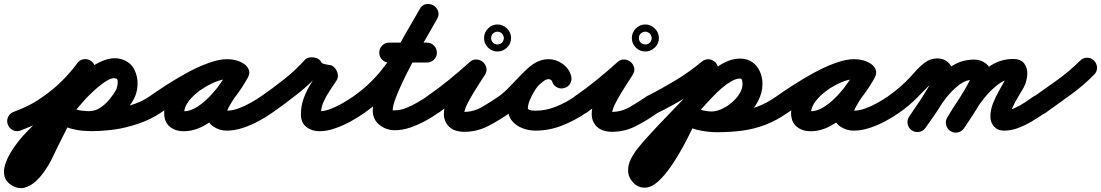

<svg xmlns="http://www.w3.org/2000/svg" viewBox="-71 -607 5579 973"><path d="M-31 25Q-39 5 -30 -14Q-21 -33 -2 -40Q42 -56 79.5 -75.5Q117 -95 155 -123Q203 -157 244.5 -198.5Q286 -240 321 -287Q333 -304 353.5 -307Q374 -310 391 -297Q408 -285 411 -264.5Q414 -244 401 -227Q362 -174 315 -127Q268 -80 215 -41Q171 -9 127 13.5Q83 36 34 54Q14 62 -5 53Q-24 44 -31 25ZM384 -302Q403 -292 409 -272.5Q415 -253 406 -234Q382 -187 358.5 -139.5Q335 -92 312 -45Q282 17 250.5 78.5Q219 140 190 202Q178 226 157.5 256.5Q137 287 110.5 311.5Q84 336 53 344Q22 352 -10 333Q-41 315 -48 287Q-55 259 -45 227.5Q-35 196 -16 164.5Q3 133 24.5 106.5Q46 80 62 64Q114 10 167.5 -42.5Q221 -95 269 -152Q291 -178 323 -210Q355 -242 393.5 -268.5Q432 -295 472.5 -306.5Q513 -318 551 -305Q551 -305 551 -305Q551 -305 551 -305Q551 -305 551 -305Q551 -305 551 -305Q592 -290 610 -254Q628 -218 626 -176Q624 -134 605 -101Q605 -101 605 -101Q605 -101 605 -101Q605 -101 605 -101Q605 -101 605 -101Q582 -61 548.5 -25Q515 11 473 34Q431 57 382 57Q382 57 382 57Q382 57 381 57Q381 57 381 57Q381 57 381 57Q337 56 293.5 46Q250 36 219 2Q205 -14 206 -34.5Q207 -55 222 -69Q238 -83 258.5 -82Q279 -81 293 -66Q308 -50 336 -47Q364 -44 383 -43Q383 -43 383 -43Q383 -43 383 -43Q382 -43 382 -43.5Q382 -44 382 -44Q411 -44 437 -61Q463 -78 483.5 -103Q504 -128 517 -151Q517 -151 517 -151Q517 -151 517 -151Q517 -151 517 -151Q517 -151 517 -151Q520 -156 523 -169Q526 -182 525.5 -194.5Q525 -207 517 -209Q517 -209 517 -209Q517 -209 517 -209Q517 -209 517 -209Q517 -209 517 -209Q501 -215 476 -201Q451 -187 424.5 -164.5Q398 -142 376.5 -120Q355 -98 347 -88Q297 -28 242.5 25.5Q188 79 134 134Q120 149 101.5 170.5Q83 192 68.5 215.5Q54 239 51 260Q52 260 51 258Q50 256 49 254Q46 249 42.5 247Q39 245 42 247Q45 249 37 247.5Q29 246 33 243Q47 235 58.5 220.5Q70 206 78 193Q90 175 98 158Q128 96 159.5 34.5Q191 -27 222 -89Q245 -137 268.5 -185Q292 -233 316 -280Q326 -299 345.5 -305Q365 -311 384 -302ZM294 -66Q305 -53 331 -48Q357 -43 388 -43Q419 -43 447.5 -45.5Q476 -48 491 -50Q491 -50 491 -50Q491 -50 491 -50Q491 -50 491 -50Q491 -50 491 -50Q537 -57 592 -74Q647 -91 686 -118Q703 -130 723.5 -126.5Q744 -123 756 -106Q768 -89 764.5 -68.5Q761 -48 744 -36Q695 -2 629.5 20Q564 42 505 50Q505 50 505 50Q505 50 505 50Q505 50 505 50Q505 50 505 50Q473 54 433.5 56.5Q394 59 353.5 56Q313 53 277.5 40.5Q242 28 218 2Q204 -14 205.5 -35Q207 -56 222 -70Q238 -84 259 -82.5Q280 -81 294 -66Z M686 -118Q721 -143 770.5 -175Q820 -207 875.5 -237.5Q931 -268 985 -287.5Q1039 -307 1083 -307Q1105 -307 1127 -301Q1149 -295 1167 -282Q1187 -268 1188.5 -248.5Q1190 -229 1180 -214Q1170 -198 1151.5 -191.5Q1133 -185 1113 -197Q1104 -202 1098 -204Q1092 -206 1081 -206Q1054 -206 1017 -190.5Q980 -175 944.5 -150Q909 -125 885.5 -94.5Q862 -64 862 -34Q862 -30 861.5 -32Q861 -34 860 -36Q853 -46 851 -44.5Q849 -43 860 -43Q894 -43 930 -66.5Q966 -90 998.5 -125.5Q1031 -161 1056.5 -198Q1082 -235 1097 -262Q1109 -284 1129 -287.5Q1149 -291 1165 -282Q1182 -273 1189.5 -254.5Q1197 -236 1185 -214Q1177 -198 1159.5 -173Q1142 -148 1123 -120Q1104 -92 1091 -68.5Q1078 -45 1078 -32Q1078 -33 1078 -35Q1077 -38 1075 -40Q1074 -43 1071 -45Q1068 -47 1071 -46Q1074 -46 1078 -46Q1106 -46 1137.5 -57.5Q1169 -69 1199 -86Q1229 -103 1251 -118Q1268 -130 1288.5 -126.5Q1309 -123 1321 -106Q1333 -89 1329.5 -68.5Q1326 -48 1309 -36Q1278 -14 1239 7Q1200 28 1158.5 41.5Q1117 55 1078 55Q1040 55 1008.5 33Q977 11 977 -32Q977 -71 999 -111Q1021 -151 1049.5 -189.5Q1078 -228 1097 -262Q1109 -284 1129 -287.5Q1149 -291 1165 -282Q1182 -273 1189.5 -254.5Q1197 -236 1185 -214Q1163 -173 1128.5 -126Q1094 -79 1051.5 -37Q1009 5 960 31.5Q911 58 860 58Q817 58 789 34.5Q761 11 761 -34Q761 -76 781.5 -115.5Q802 -155 836 -189.5Q870 -224 912.5 -250.5Q955 -277 998.5 -292Q1042 -307 1081 -307Q1126 -307 1163 -285Q1184 -273 1185.5 -253Q1187 -233 1176 -216Q1166 -200 1147 -193Q1128 -186 1109 -200Q1103 -204 1096 -205Q1089 -206 1083 -206Q1058 -206 1022.5 -193Q987 -180 947 -159.5Q907 -139 868 -115.5Q829 -92 796.5 -71Q764 -50 744 -36Q727 -24 706.5 -27.5Q686 -31 674 -48Q662 -65 665.5 -85.5Q669 -106 686 -118Z M1239 -48Q1227 -65 1230.5 -86Q1234 -107 1251 -118Q1309 -158 1368.5 -205Q1428 -252 1474 -304Q1482 -312 1494 -315Q1506 -318 1518 -316Q1531 -315 1541.5 -308.5Q1552 -302 1557 -292Q1561 -285 1574.5 -282Q1588 -279 1596 -278Q1608 -278 1618.5 -269.5Q1629 -261 1635 -249Q1641 -237 1641.5 -224Q1642 -211 1635 -200Q1618 -174 1599.5 -146.5Q1581 -119 1568 -89.5Q1555 -60 1555 -27Q1555 -29 1552 -34Q1547 -41 1542 -42Q1537 -43 1548 -43Q1573 -43 1605.5 -55.5Q1638 -68 1668.5 -86Q1699 -104 1719 -118Q1736 -130 1756.5 -126.5Q1777 -123 1789 -106Q1801 -89 1797.5 -68.5Q1794 -48 1777 -36Q1748 -15 1708.5 7Q1669 29 1627 43.5Q1585 58 1548 58Q1509 58 1481.5 36.5Q1454 15 1454 -27Q1454 -71 1468.5 -110Q1483 -149 1505.5 -185Q1528 -221 1551 -256Q1558 -266 1569.5 -255Q1581 -244 1590 -227Q1599 -209 1601 -193Q1603 -177 1590 -178Q1553 -180 1518.5 -196.5Q1484 -213 1467 -248Q1462 -258 1477 -260.5Q1492 -263 1511 -260Q1529 -258 1543 -251.5Q1557 -245 1550 -236Q1499 -180 1435 -129.5Q1371 -79 1309 -36Q1292 -24 1271 -27.5Q1250 -31 1239 -48Z M1719 -118Q1800 -175 1857.5 -246Q1915 -317 1962 -397Q2009 -477 2056 -561Q2068 -583 2088 -586Q2108 -589 2125 -580Q2141 -571 2148.5 -552Q2156 -533 2144 -511Q2133 -492 2112.5 -456.5Q2092 -421 2066.5 -376Q2041 -331 2015 -282.5Q1989 -234 1967.5 -188Q1946 -142 1932.5 -105.5Q1919 -69 1919 -48Q1919 -48 1920.5 -48Q1922 -48 1930 -48Q1957 -48 1986.5 -59.5Q2016 -71 2044 -87.5Q2072 -104 2093 -118Q2110 -130 2130.5 -126.5Q2151 -123 2163 -106Q2175 -89 2171.5 -68.5Q2168 -48 2151 -36Q2121 -14 2084 6Q2047 26 2007.5 39.5Q1968 53 1930 53Q1886 53 1852 26Q1818 -1 1818 -48Q1818 -83 1836.5 -136Q1855 -189 1884.5 -249.5Q1914 -310 1947 -370Q1980 -430 2009.5 -480Q2039 -530 2056 -561Q2068 -583 2088 -586Q2108 -589 2125 -580Q2141 -571 2148.5 -552Q2156 -533 2144 -511Q2093 -420 2042 -334.5Q1991 -249 1927.5 -173Q1864 -97 1777 -36Q1760 -24 1739.5 -27.5Q1719 -31 1707 -48Q1695 -65 1698.5 -85.5Q1702 -106 1719 -118ZM1851 -340Q1851 -361 1865.5 -376Q1880 -391 1901 -391Q1949 -391 1996.5 -391Q2044 -391 2092 -391Q2113 -391 2128 -376Q2143 -361 2143 -340Q2143 -319 2128 -304.5Q2113 -290 2092 -290Q2044 -290 1996.5 -290Q1949 -290 1901 -290Q1880 -290 1865.5 -304.5Q1851 -319 1851 -340Z M2080 -48Q2069 -66 2072.5 -86.5Q2076 -107 2093 -119Q2150 -158 2204.5 -202.5Q2259 -247 2310 -293Q2326 -307 2344.5 -305.5Q2363 -304 2376 -293Q2389 -282 2393.5 -264.5Q2398 -247 2387 -229Q2367 -197 2346.5 -165.5Q2326 -134 2308 -101Q2301 -89 2295 -76.5Q2289 -64 2285 -50Q2282 -42 2280 -34Q2280 -30 2280 -29Q2275 -39 2271.5 -39.5Q2268 -40 2281 -40Q2330 -40 2374 -66Q2418 -92 2456 -118Q2473 -130 2493.5 -126.5Q2514 -123 2526 -106Q2538 -89 2534.5 -68.5Q2531 -48 2514 -36Q2462 1 2404.5 31Q2347 61 2281 61Q2258 61 2236.5 54Q2215 47 2199 29Q2179 5 2178.5 -26.5Q2178 -58 2191.5 -93Q2205 -128 2225.5 -162.5Q2246 -197 2266.5 -228Q2287 -259 2301 -281Q2312 -300 2331.5 -297.5Q2351 -295 2367 -282Q2382 -269 2388 -250.5Q2394 -232 2378 -217Q2324 -169 2267 -122.5Q2210 -76 2151 -35Q2133 -24 2112.5 -27.5Q2092 -31 2080 -48ZM2427 -437Q2420 -430 2418 -419Q2418 -417 2418 -415Q2418 -413 2418 -414Q2418 -415 2418 -413Q2418 -411 2418 -409Q2420 -398 2427 -391Q2434 -384 2445 -382Q2447 -382 2449 -382Q2451 -382 2450 -382Q2449 -382 2451 -382Q2453 -382 2455 -382Q2466 -384 2473 -391Q2480 -398 2482 -409Q2482 -411 2482.5 -413Q2483 -415 2483 -414Q2483 -413 2482.5 -415Q2482 -417 2482 -419Q2480 -430 2473 -437Q2466 -444 2455 -446Q2453 -446 2451 -446.5Q2449 -447 2450 -447Q2451 -447 2449 -446.5Q2447 -446 2445 -446Q2434 -444 2427 -437ZM2450 -483Q2478 -483 2498.5 -462.5Q2519 -442 2519 -414Q2519 -386 2498.5 -366Q2478 -346 2450 -346Q2422 -346 2402 -366Q2382 -386 2382 -414Q2382 -442 2402 -462.5Q2422 -483 2450 -483Z M2456 -118Q2485 -139 2514.5 -170.5Q2544 -202 2574.5 -233Q2605 -264 2638 -285.5Q2671 -307 2709 -307Q2747 -307 2780 -283.5Q2813 -260 2823 -223Q2829 -203 2819 -184.5Q2809 -166 2789 -161Q2769 -155 2750.5 -165Q2732 -175 2727 -195Q2725 -200 2719 -203Q2713 -206 2709 -206Q2696 -206 2678.5 -192Q2661 -178 2643 -158.5Q2625 -139 2609 -120.5Q2593 -102 2584 -93Q2567 -78 2549.5 -63.5Q2532 -49 2514 -36Q2497 -24 2476.5 -27.5Q2456 -31 2444 -48Q2432 -65 2435.5 -85.5Q2439 -106 2456 -118ZM2789 -161Q2769 -155 2750.5 -165Q2732 -175 2727 -195Q2725 -200 2719 -203Q2713 -206 2709 -206Q2691 -206 2672.5 -189Q2654 -172 2638.5 -147.5Q2623 -123 2613.5 -98.5Q2604 -74 2604 -59Q2604 -53 2612.5 -50Q2621 -47 2630 -46.5Q2639 -46 2643 -46Q2696 -46 2747.5 -67Q2799 -88 2842 -118Q2859 -130 2879.5 -126.5Q2900 -123 2912 -106Q2924 -89 2920.5 -68.5Q2917 -48 2900 -36Q2844 3 2778 29Q2712 55 2643 55Q2608 55 2576 42.5Q2544 30 2523.5 5Q2503 -20 2503 -59Q2503 -95 2520 -138Q2537 -181 2566 -219.5Q2595 -258 2631.5 -282.5Q2668 -307 2709 -307Q2747 -307 2780 -283.5Q2813 -260 2823 -223Q2829 -203 2819 -184.5Q2809 -166 2789 -161Z M2829 -48Q2818 -66 2821.5 -86.5Q2825 -107 2842 -119Q2899 -158 2953.5 -202.5Q3008 -247 3059 -293Q3075 -307 3093.5 -305.5Q3112 -304 3125 -293Q3138 -282 3142.5 -264.5Q3147 -247 3136 -229Q3116 -197 3095.5 -165.5Q3075 -134 3057 -101Q3050 -89 3044 -76.5Q3038 -64 3034 -50Q3031 -42 3029 -34Q3029 -30 3029 -29Q3024 -39 3020.5 -39.5Q3017 -40 3030 -40Q3079 -40 3123 -66Q3167 -92 3205 -118Q3222 -130 3242.5 -126.5Q3263 -123 3275 -106Q3287 -89 3283.5 -68.5Q3280 -48 3263 -36Q3211 1 3153.5 31Q3096 61 3030 61Q3007 61 2985.5 54Q2964 47 2948 29Q2928 5 2927.5 -26.5Q2927 -58 2940.5 -93Q2954 -128 2974.5 -162.5Q2995 -197 3015.5 -228Q3036 -259 3050 -281Q3061 -300 3080.5 -297.5Q3100 -295 3116 -282Q3131 -269 3137 -250.5Q3143 -232 3127 -217Q3073 -169 3016 -122.5Q2959 -76 2900 -35Q2882 -24 2861.5 -27.5Q2841 -31 2829 -48ZM3176 -437Q3169 -430 3167 -419Q3167 -417 3167 -415Q3167 -413 3167 -414Q3167 -415 3167 -413Q3167 -411 3167 -409Q3169 -398 3176 -391Q3183 -384 3194 -382Q3196 -382 3198 -382Q3200 -382 3199 -382Q3198 -382 3200 -382Q3202 -382 3204 -382Q3215 -384 3222 -391Q3229 -398 3231 -409Q3231 -411 3231.5 -413Q3232 -415 3232 -414Q3232 -413 3231.5 -415Q3231 -417 3231 -419Q3229 -430 3222 -437Q3215 -444 3204 -446Q3202 -446 3200 -446.5Q3198 -447 3199 -447Q3200 -447 3198 -446.5Q3196 -446 3194 -446Q3183 -444 3176 -437ZM3199 -483Q3227 -483 3247.5 -462.5Q3268 -442 3268 -414Q3268 -386 3247.5 -366Q3227 -346 3199 -346Q3171 -346 3151 -366Q3131 -386 3131 -414Q3131 -442 3151 -462.5Q3171 -483 3199 -483Z M3212 -122Q3285 -159 3353.5 -200.5Q3422 -242 3486 -295Q3502 -308 3522.5 -306Q3543 -304 3557 -288Q3570 -272 3568 -251.5Q3566 -231 3550 -217Q3482 -161 3409 -116Q3336 -71 3256 -32Q3238 -22 3218 -29Q3198 -36 3189 -55Q3179 -73 3186 -93Q3193 -113 3212 -122ZM3564 -235Q3549 -202 3525 -147Q3501 -92 3471.5 -27Q3442 38 3408 103.5Q3374 169 3338 223.5Q3302 278 3266 311Q3230 344 3196 344Q3161 344 3136.5 317Q3112 290 3112 256Q3112 226 3127 197Q3142 168 3163.5 141.5Q3185 115 3204 94Q3261 31 3320.5 -30Q3380 -91 3438 -154Q3466 -186 3505 -222Q3544 -258 3589 -284Q3634 -310 3680 -310Q3716 -310 3741.5 -292Q3767 -274 3780 -244.5Q3793 -215 3793 -182Q3793 -136 3769.5 -92.5Q3746 -49 3707.5 -15Q3669 19 3623.5 39Q3578 59 3535 59Q3509 59 3479.5 53Q3450 47 3423 34.5Q3396 22 3379 3Q3365 -13 3366 -33.5Q3367 -54 3382 -68Q3398 -82 3418.5 -81Q3439 -80 3453 -65Q3460 -57 3475.5 -52Q3491 -47 3507.5 -44.5Q3524 -42 3535 -42Q3558 -42 3585 -54Q3612 -66 3636.5 -86.5Q3661 -107 3676.5 -132Q3692 -157 3692 -182Q3692 -188 3690 -198.5Q3688 -209 3680 -209Q3659 -209 3635 -195Q3611 -181 3587.5 -161Q3564 -141 3544.5 -120.5Q3525 -100 3512 -86Q3455 -23 3395.5 38Q3336 99 3280 162Q3272 170 3256 188Q3240 206 3226.5 225Q3213 244 3213 256Q3213 257 3213 255Q3212 246 3203 244Q3201 243 3197.5 243Q3194 243 3196 243Q3198 243 3200.5 239Q3203 235 3211 225Q3243 190 3268 146Q3293 102 3315 60Q3358 -23 3395.5 -108Q3433 -193 3472 -277Q3481 -296 3500.5 -303.5Q3520 -311 3539 -302Q3558 -293 3565.5 -273.5Q3573 -254 3564 -235ZM3452 -66Q3471 -47 3504.5 -42.5Q3538 -38 3562 -38Q3620 -38 3670.5 -44Q3721 -50 3768 -67Q3815 -84 3863 -118Q3880 -130 3900.5 -126.5Q3921 -123 3933 -106Q3945 -89 3941.5 -68.5Q3938 -48 3921 -36Q3864 4 3807.5 25.5Q3751 47 3691 55Q3631 63 3562 63Q3515 63 3464.5 51.5Q3414 40 3380 4Q3365 -11 3365.5 -32Q3366 -53 3381 -67Q3396 -82 3417 -81.5Q3438 -81 3452 -66Z M3863 -118Q3898 -143 3947.5 -175Q3997 -207 4052.5 -237.5Q4108 -268 4162 -287.5Q4216 -307 4260 -307Q4282 -307 4304 -301Q4326 -295 4344 -282Q4364 -268 4365.5 -248.5Q4367 -229 4357 -214Q4347 -198 4328.5 -191.5Q4310 -185 4290 -197Q4281 -202 4275 -204Q4269 -206 4258 -206Q4231 -206 4194 -190.5Q4157 -175 4121.5 -150Q4086 -125 4062.5 -94.5Q4039 -64 4039 -34Q4039 -30 4038.5 -32Q4038 -34 4037 -36Q4030 -46 4028 -44.5Q4026 -43 4037 -43Q4071 -43 4107 -66.5Q4143 -90 4175.5 -125.5Q4208 -161 4233.5 -198Q4259 -235 4274 -262Q4286 -284 4306 -287.5Q4326 -291 4342 -282Q4359 -273 4366.5 -254.5Q4374 -236 4362 -214Q4354 -198 4336.5 -173Q4319 -148 4300 -120Q4281 -92 4268 -68.5Q4255 -45 4255 -32Q4255 -33 4255 -35Q4254 -38 4252 -40Q4251 -43 4248 -45Q4245 -47 4248 -46Q4251 -46 4255 -46Q4283 -46 4314.5 -57.5Q4346 -69 4376 -86Q4406 -103 4428 -118Q4445 -130 4465.5 -126.5Q4486 -123 4498 -106Q4510 -89 4506.5 -68.5Q4503 -48 4486 -36Q4455 -14 4416 7Q4377 28 4335.5 41.5Q4294 55 4255 55Q4217 55 4185.5 33Q4154 11 4154 -32Q4154 -71 4176 -111Q4198 -151 4226.5 -189.5Q4255 -228 4274 -262Q4286 -284 4306 -287.5Q4326 -291 4342 -282Q4359 -273 4366.5 -254.5Q4374 -236 4362 -214Q4340 -173 4305.5 -126Q4271 -79 4228.5 -37Q4186 5 4137 31.5Q4088 58 4037 58Q3994 58 3966 34.5Q3938 11 3938 -34Q3938 -76 3958.5 -115.5Q3979 -155 4013 -189.5Q4047 -224 4089.5 -250.5Q4132 -277 4175.5 -292Q4219 -307 4258 -307Q4303 -307 4340 -285Q4361 -273 4362.5 -253Q4364 -233 4353 -216Q4343 -200 4324 -193Q4305 -186 4286 -200Q4280 -204 4273 -205Q4266 -206 4260 -206Q4235 -206 4199.5 -193Q4164 -180 4124 -159.5Q4084 -139 4045 -115.5Q4006 -92 3973.5 -71Q3941 -50 3921 -36Q3904 -24 3883.5 -27.5Q3863 -31 3851 -48Q3839 -65 3842.5 -85.5Q3846 -106 3863 -118Z M4428 -118Q4476 -152 4517 -191Q4539 -212 4563.5 -240.5Q4588 -269 4616 -290Q4644 -311 4679 -311Q4716 -311 4739 -285.5Q4762 -260 4762 -224Q4762 -198 4746 -162Q4730 -126 4706 -87.5Q4682 -49 4658.5 -15Q4635 19 4619 41Q4607 58 4586.5 61.5Q4566 65 4549 53Q4532 41 4528.5 20.5Q4525 0 4537 -17Q4544 -28 4559 -49.5Q4574 -71 4591.5 -97.5Q4609 -124 4624.5 -149.5Q4640 -175 4650.5 -195Q4661 -215 4661 -224Q4661 -225 4662.5 -220.5Q4664 -216 4673 -212Q4674 -211 4677 -210.5Q4680 -210 4679 -210Q4677 -210 4672 -205.5Q4667 -201 4665 -200Q4620 -157 4579 -114.5Q4538 -72 4486 -36Q4469 -24 4448.5 -27.5Q4428 -31 4416 -48Q4404 -65 4407.5 -85.5Q4411 -106 4428 -118ZM4549 53Q4532 41 4528.5 20.5Q4525 0 4537 -17Q4566 -59 4599.5 -109Q4633 -159 4672.5 -203.5Q4712 -248 4759.5 -276.5Q4807 -305 4866 -305Q4901 -305 4927 -283.5Q4953 -262 4953 -225Q4953 -200 4937.5 -164Q4922 -128 4899 -89Q4876 -50 4853 -15Q4830 20 4815 42Q4804 59 4783.5 63.5Q4763 68 4745 56Q4728 45 4723.5 24.5Q4719 4 4731 -14Q4739 -26 4753.5 -48.5Q4768 -71 4785 -98.5Q4802 -126 4817.5 -152Q4833 -178 4842.5 -198Q4852 -218 4852 -225Q4852 -227 4852.5 -223.5Q4853 -220 4854 -218Q4857 -209 4862.5 -206.5Q4868 -204 4866 -204Q4826 -204 4790.5 -177.5Q4755 -151 4724 -111.5Q4693 -72 4666.5 -30.5Q4640 11 4619 41Q4607 58 4586.5 61.5Q4566 65 4549 53ZM4747 58Q4729 47 4724 27Q4719 7 4729 -11Q4754 -53 4787.5 -103.5Q4821 -154 4862 -200Q4903 -246 4951.5 -276Q5000 -306 5055 -308Q5100 -310 5118.5 -286.5Q5137 -263 5135 -229Q5133 -195 5117 -164Q5105 -143 5089.5 -117.5Q5074 -92 5061.5 -65.5Q5049 -39 5049 -16Q5049 -16 5049 -17.5Q5049 -19 5049 -20Q5048 -23 5047 -26Q5041 -37 5029 -43Q5025 -44 5019.5 -45Q5014 -46 5016 -46Q5041 -46 5069 -58.5Q5097 -71 5123 -88Q5149 -105 5168 -119Q5186 -130 5206.5 -126.5Q5227 -123 5239 -106Q5250 -88 5246.5 -67.5Q5243 -47 5226 -35Q5196 -15 5161.5 6Q5127 27 5090.5 41Q5054 55 5016 55Q4985 55 4966.5 34Q4948 13 4948 -16Q4948 -50 4961.5 -84Q4975 -118 4993.5 -150Q5012 -182 5028 -212Q5032 -220 5035 -226Q5036 -230 5037 -234Q5037 -234 5037 -234Q5037 -226 5042 -219Q5046 -213 5052 -210Q5057 -207 5059 -207Q5022 -206 4985.5 -178Q4949 -150 4916.5 -109.5Q4884 -69 4858 -28Q4832 13 4816 40Q4805 58 4785 63.5Q4765 69 4747 58Z M5168 -117Q5228 -159 5289 -203Q5350 -247 5402 -299Q5417 -314 5437.5 -314.5Q5458 -315 5473 -300Q5488 -285 5488.5 -264.5Q5489 -244 5474 -229Q5419 -173 5354.5 -126.5Q5290 -80 5226 -34Q5209 -22 5188.5 -25.5Q5168 -29 5156 -46Q5144 -63 5147.5 -84Q5151 -105 5168 -117Z"/></svg>

Font: FRB American Cursive Guidelines Arrows Ultra
Style: Bold Italic
Weight: 1000
Italic angle: -25°
Version: Version 2.0;Modular Font Editor K font №1